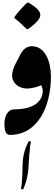

<svg xmlns="http://www.w3.org/2000/svg" viewBox="-20 -1004 399 1429"><path d="M180 -787H188C234 -819 280 -859 280 -892C280 -924 249 -949 194 -984H184C167 -973 106 -906 88 -878V-868C117 -847 129 -835 180 -787ZM53 0C265 0 359 -217 359 -435C359 -540 319 -660 217 -660C184 -660 154 -642 132 -599C121 -577 109 -556 98 -534C82 -503 70 -471 70 -441C70 -382 126 -345 180 -345C216 -345 270 -360 285 -370C292 -361 298 -344 298 -326C298 -266 251 -190 86 -190C39 -190 13 -142 13 -80C13 -27 26 0 53 0ZM153 405C175 355 188 301 191 254C194 202 195 182 197 160C203 89 206 66 211 50L194 46C169 95 150 144 148 226L146 299C145 336 142 371 136 403Z"/></svg>

Font: Noto Nastaliq Urdu
Style: Bold
Weight: 700
Designer: Monotype Design Team (Patrick Giasson: type design, Kamal Mansour: OpenType code, Glenda Bellarosa). Updated by Simon Co
Foundry: Monotype Imaging Inc., Simon Cozens
Version: Version 3.009